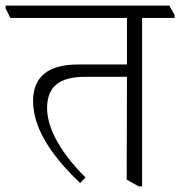

<svg xmlns="http://www.w3.org/2000/svg" viewBox="-49 -654 643 685"><path d="M574 -590H458V11H446L403 -13L404 -380H255Q185 -380 152 -352.5Q119 -325 119 -269Q119 -213 155.5 -148.5Q192 -84 256 -21L237 -1Q69 -160 69 -293Q69 -424 230 -424H404V-590H-12L-29 -624V-634H555L574 -601Z"/></svg>

Font: Martel UltraLight
Style: Regular
Weight: 250
Designer: Dan Reynolds
Foundry: Dan Reynolds
Version: Version 1.001; ttfautohint (v1.1) -l 5 -r 5 -G 72 -x 0 -D la